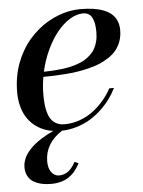

<svg xmlns="http://www.w3.org/2000/svg" viewBox="-51 -511 576 771"><g transform="rotate(-5 237.0 -125.5)"><path d="M124 -140Q124 -116.8 126.1 -98.4Q128.2 -80.1 133.4 -64.1Q138.6 -48.1 147.1 -37.6Q155.5 -27 168.6 -21Q181.6 -15 199 -15Q229.2 -15 258.3 -25.1Q287.4 -35.1 311.6 -52.8Q335.8 -70.5 355.6 -93.4Q375.5 -116.2 390 -143H409Q397.2 -119.6 381.6 -98.4Q365.9 -77.1 344.9 -57.6Q323.9 -38 300 -23.5Q276.1 -9 246.7 0Q217.2 9 186 9.9Q116 55.1 116 128Q116 155.1 128.2 171.6Q140.5 188 159 188Q169.4 188 178.7 184.8Q188 181.6 194.6 176.9Q201.2 172.2 207.4 165.2Q213.5 158.2 217.3 152.2Q221.1 146.2 225 139L241 146Q237.1 153.1 233.6 158.9Q230.1 164.8 224.1 172.6Q218.1 180.5 211.8 186.6Q205.5 192.6 196.4 199Q187.2 205.4 177.2 209.5Q167.2 213.6 154 216.3Q140.8 219 126 219Q109.8 219 95.6 216.9Q81.5 214.9 67.8 209.5Q54.1 204.1 44.5 195.8Q34.9 187.4 28.9 173.9Q23 160.4 23 143Q23 130 27 117.3Q31 104.6 37.9 93.6Q44.9 82.6 54.8 72.1Q64.6 61.5 75.7 52.7Q86.8 43.9 99.8 35.5Q112.8 27.1 125.1 20.5Q137.5 13.9 150.9 7.9Q129.4 4.6 110.4 -3.4Q91.4 -11.4 74.6 -25.3Q57.9 -39.2 45.9 -58.1Q33.9 -76.9 26.9 -102.9Q20 -129 20 -160Q20 -191.5 25.3 -221.4Q30.6 -251.2 40.4 -277Q50.1 -302.8 63.8 -326.1Q77.4 -349.5 94.1 -368.8Q110.8 -388 129.9 -404.2Q149 -420.5 169.9 -432.6Q190.9 -444.6 212.7 -453.1Q234.5 -461.5 256.9 -465.8Q279.2 -470 301 -470Q329.2 -470 352.3 -466.8Q375.4 -463.5 394.6 -456.2Q413.8 -448.9 426.8 -437.6Q439.8 -426.4 446.9 -409.8Q454 -393.2 454 -372Q454 -347.9 446.6 -327.4Q439.1 -306.9 426.9 -291.9Q414.8 -276.9 396.1 -264.6Q377.5 -252.4 358.1 -244.2Q338.8 -236.1 313.7 -230.1Q288.6 -224 266.9 -220.7Q245.1 -217.4 218.5 -215.4Q191.9 -213.4 172.6 -212.8Q153.4 -212.1 130.2 -212Q124 -175.6 124 -140ZM311 -452Q284.5 -452 256.9 -434.9Q229.4 -417.8 205.8 -388.5Q182.2 -359.2 163.2 -318.5Q144.2 -277.8 134.1 -232.2Q153.1 -232.6 169.2 -233.5Q185.4 -234.4 204.2 -236.6Q223 -238.8 238.4 -242.1Q253.9 -245.4 270.1 -251Q286.4 -256.6 298.9 -263.9Q311.5 -271.2 322.9 -281.8Q334.4 -292.2 341.8 -305.2Q349.2 -318.1 353.6 -335.1Q358 -352 358 -372Q358 -390.5 355.7 -404.5Q353.4 -418.5 348.1 -429.5Q342.8 -440.5 333.4 -446.2Q324.1 -452 311 -452Z"/></g></svg>

Font: Bodoni* 11
Style: Italic
Weight: 400
Italic angle: -13°
Version: Version 1.002